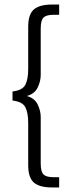

<svg xmlns="http://www.w3.org/2000/svg" viewBox="-20 -720 325 844"><path d="M208 104Q154 104 129 82.5Q104 61 104 6V-179Q104 -224 91.5 -248.5Q79 -273 35 -278V-318Q79 -323 91.5 -347.5Q104 -372 104 -417V-602Q104 -657 129 -678.5Q154 -700 208 -700H240V-655H216Q183 -655 171 -642.5Q159 -630 159 -595V-390Q159 -364 146 -336Q133 -308 98 -298Q133 -288 146 -260Q159 -232 159 -206V-1Q159 34 171 46.5Q183 59 216 59H240V104Z"/></svg>

Font: Kanit ExtraLight
Style: Regular
Weight: 275
Designer: Katatrad Team
Foundry: CadsonDemak
Version: Version 2.000; ttfautohint (v1.8.3)